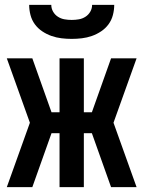

<svg xmlns="http://www.w3.org/2000/svg" viewBox="-20 -770 590 790"><path d="M542 0H437L358 -222H325V0H225V-222H192L113 0H8L103 -265L8 -530H113L192 -308H225V-530H325V-308H358L437 -530H542L447 -265ZM275 -610Q254 -610 233 -612.5Q212 -615 192 -622Q172 -629 154 -641Q136 -653 123.5 -670Q111 -687 105.5 -708Q100 -729 100 -750H191Q191 -735 198.5 -722Q206 -709 218.5 -701Q231 -693 245.5 -690.5Q260 -688 275 -688Q290 -688 304.5 -690.5Q319 -693 331.5 -701Q344 -709 351.5 -722Q359 -735 359 -750H450Q450 -729 444.5 -708Q439 -687 426.5 -670Q414 -653 396 -641Q378 -629 358 -622Q338 -615 317 -612.5Q296 -610 275 -610Z"/></svg>

Font: Lode Term
Style: Bold
Weight: 700
Monospace: yes
Designer: Belleve Invis
Foundry: Belleve Invis
Version: Version 29.2.0